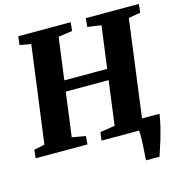

<svg xmlns="http://www.w3.org/2000/svg" viewBox="-134 -861 1109 1166"><g transform="rotate(-15 420.0 -278.5)"><path d="M1.5 -51.8 68.8 -66.4 149.9 -676.8 79.1 -689.5 85.9 -743.2H415.5L409.7 -689.5L321.8 -676.8L286.6 -412.1H556.2L591.3 -676.8L504.9 -689.5L510.7 -743.2H844.2L838.4 -689.5L763.2 -676.8L682.6 -66.4H792.5Q785.6 -22 776.4 15.6Q767.1 53.2 757.6 84.7Q748 116.2 739.5 141.4Q731 166.5 725.1 185.5H640.1Q641.1 168.9 642.8 144Q644.5 119.1 646 92.8Q647.5 66.4 647.7 41.5Q647.9 16.6 646.5 0H410.2L417 -51.8L510.3 -66.4L546.9 -343.8H277.3L240.7 -66.4L325.7 -51.8L321.8 0H-3.9Z"/></g></svg>

Font: Merriweather UltraBold
Style: Italic
Weight: 900
Italic angle: -7°
Designer: Eben Sorkin ( eben@eyebytes.com )
Foundry: Eben Sorkin ( eben@eyebytes.com )
Version: Version 1.52; ttfautohint (v1.4.1)